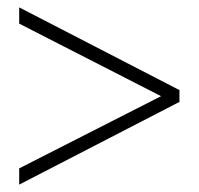

<svg xmlns="http://www.w3.org/2000/svg" viewBox="-20 -546 538 520"><path d="M32 -46V-90L427 -291V-280L32 -482V-526L466 -302V-270Z"/></svg>

Font: Nunito Sans 10pt Condensed ExtraLight
Style: Regular
Weight: 250
Width: 3
Designer: Vernon Adams
Foundry: Vernon Adams
Version: Version 3.101;gftools[0.9.27]